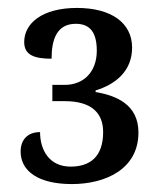

<svg xmlns="http://www.w3.org/2000/svg" viewBox="-20 -844 410 484"><path d="M161 -380C245 -380 329 -417 329 -510C329 -580 274 -603 221 -612V-616C273 -632 313 -666 313 -724C313 -786 261 -824 174 -824C86 -824 41 -785 41 -738C41 -705 67 -696 110 -696C110 -744 123 -784 171 -784C208 -784 224 -761 224 -716C224 -664 192 -630 143 -630H112V-589H143C211 -589 240 -559 240 -511C240 -449 207 -424 158 -424C104 -424 81 -466 81 -511C50 -511 32 -492 32 -462C32 -413 76 -380 161 -380Z"/></svg>

Font: Noto Serif Tamil SemiCondensed Medium
Style: Regular
Weight: 500
Width: 4
Designer: Indian Type Foundry, Tom Grace, and the Monotype Design Team
Foundry: Monotype Imaging Inc.
Version: Version 2.004